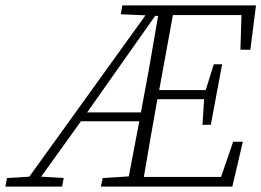

<svg xmlns="http://www.w3.org/2000/svg" viewBox="-50 -694 972 714"><path d="M844 -509 848 -638H593L542 -359H715L745 -455H776L734 -230H703L709 -325H535L533 -312Q508 -174 485 -36H772L817 -167H853L814 0H325L332 -32L429 -38L468 -243H251L103 -37L187 -32L181 0H-30L-24 -32L59 -37L491 -637L399 -641L405 -674H902L881 -509ZM536 -635H527L274 -276H474L490 -362Q503 -430 514.5 -498.5Q526 -567 538 -635Z"/></svg>

Font: Source Serif 4 SmText Light
Style: Italic
Weight: 300
Italic angle: -12°
Designer: Frank Grießhammer
Foundry: Adobe
Version: Version 4.005;hotconv 1.1.0;makeotfexe 2.6.0